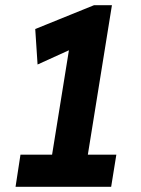

<svg xmlns="http://www.w3.org/2000/svg" viewBox="-20 -721 544 741"><path d="M40 0 59 -124H181L246 -527L125 -472L116 -609L343 -701H412L319 -124H429L409 0Z"/></svg>

Font: Georama SemiCondensed
Style: Bold Italic
Weight: 700
Width: 4
Italic angle: -9°
Designer: Jean-Baptiste Levee
Foundry: Production Type
Version: Version 1.000